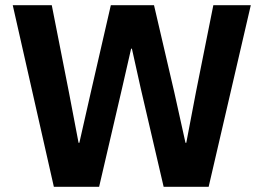

<svg xmlns="http://www.w3.org/2000/svg" viewBox="-20 -718 1013 738"><path d="M361 0H187L29 -698H179L245 -363L282 -169H285L329 -363L406 -698H572L650 -363L693 -169H696L733 -363L800 -698H944L782 0H609L521 -378L487 -531H484L449 -378Z"/></svg>

Font: Aneliza
Style: Bold
Weight: 700
Designer: Mike Abbink, Paul van der Laan, Pieter van Rosmalen
Foundry: Bold Monday
Version: Version 3.0